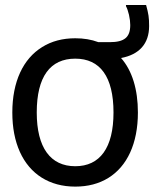

<svg xmlns="http://www.w3.org/2000/svg" viewBox="-20 -709 602 745"><path d="M515.1 -272.5C515.1 -362.3 492.7 -435.1 449.7 -483.9C520.5 -497.1 558.6 -539.6 558.6 -607.9C558.6 -641.1 556.2 -655.8 546.9 -689.5H468.8V-685.1C473.1 -677.2 477.1 -666 480.5 -651.4C483.9 -636.2 485.4 -623 485.4 -611.8C485.4 -564.9 463.4 -545.4 405.3 -545.4H361.8C334.5 -555.7 304.7 -560.5 272 -560.5C223.1 -560.5 180.2 -549.3 143.6 -526.4C69.8 -481 27.8 -392.1 27.8 -272.5C27.8 -213.9 37.6 -163.1 57.1 -119.6C96.2 -33.2 171.9 15.1 272 15.1C321.3 15.1 363.8 3.9 400.4 -18.6C473.1 -63.5 515.1 -151.9 515.1 -272.5ZM420.4 -272.5C420.4 -135.3 367.7 -64 272 -64C175.8 -64 122.6 -136.2 122.6 -272.5C122.6 -411.6 174.8 -481.4 272 -481.4C368.2 -481.4 420.4 -411.6 420.4 -272.5Z"/></svg>

Font: SG Kara Light
Style: Regular
Weight: 400
Designer: Damoon Khanjanzadeh
Version: Version 1.000